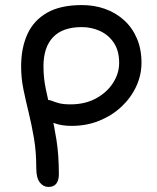

<svg xmlns="http://www.w3.org/2000/svg" viewBox="-20 -728 621 758"><path d="M170.8 10Q151 10 137.1 -7.8Q123.2 -25.6 123.2 -64.6Q123.2 -129.8 114 -183Q104.8 -236.2 93.3 -283.2Q81.8 -330.2 72.6 -374.6Q63.4 -419 63.4 -466Q63.4 -538.2 88 -592.7Q112.6 -647.2 165.6 -677.6Q218.6 -708 303.4 -708Q352.2 -708 394.5 -693Q436.8 -678 469.5 -648.5Q502.2 -619 520.4 -576.5Q538.6 -534 538.6 -480Q538.6 -431.8 517.9 -387Q497.2 -342.2 460 -307.2Q422.8 -272.2 372.5 -251.6Q322.2 -231 262.2 -231Q224.8 -231 195.8 -241.2Q166.8 -251.4 150.1 -268.1Q133.4 -284.8 133.4 -303Q133.4 -318 141.5 -326Q149.6 -334 161.2 -334Q175 -334 185.9 -329.5Q196.8 -325 213.2 -320.5Q229.6 -316 258.4 -316Q315.4 -316 358.3 -339.1Q401.2 -362.2 425.8 -399.9Q450.4 -437.6 450.4 -480Q450.4 -527.6 429.6 -558.8Q408.8 -590 375.1 -605.5Q341.4 -621 302.8 -621Q227.2 -621 189.4 -581.1Q151.6 -541.2 151.6 -466Q151.6 -420.8 160.9 -376.3Q170.2 -331.8 182 -282.8Q193.8 -233.8 203.1 -174.3Q212.4 -114.8 212.4 -39.4Q212.4 -17.2 202.7 -3.6Q193 10 170.8 10Z"/></svg>

Font: Shantell Sans Light
Style: Regular
Weight: 300
Designer: Stephen Nixon, Anya Danilova, Shantell Martin
Foundry: Arrow Type
Version: Version 1.011;[c5ecc13dd]